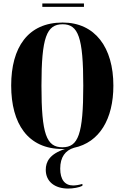

<svg xmlns="http://www.w3.org/2000/svg" viewBox="-20 -856 724 1116"><path d="M226 -816H468V-836H226ZM343 10C348 10 353 10 358 10C268 39 246 85 246 131C246 200 299 240 376 240C405 240 440 234 459 224V213C439 219 420 222 405 222C357 222 330 188 330 124C330 57 360 18 410 3C558 -28 639 -164 639 -358C639 -580 533 -725 344 -725C142 -725 45 -580 45 -359C45 -137 142 10 343 10ZM343 0C250 0 221 -76 221 -358C221 -639 251 -715 344 -715C435 -715 464 -639 464 -358C464 -76 435 0 343 0Z"/></svg>

Font: Noto Serif Display ExtraCondensed Black
Style: Regular
Weight: 900
Width: 2
Designer: Monotype Design Team
Foundry: Monotype Imaging Inc.
Version: Version 2.009